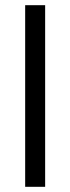

<svg xmlns="http://www.w3.org/2000/svg" viewBox="-20 -720 271 740"><path d="M77 0V-700H154V0Z"/></svg>

Font: Red Hat Display VF
Style: Regular
Weight: 300
Designer: Pentagram, MCKL
Foundry: Pentagram, MCKL
Version: Version 1.023